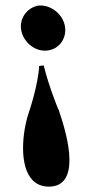

<svg xmlns="http://www.w3.org/2000/svg" viewBox="-20 -531 345 716"><path d="M197 -124C197 -124 161 -212 143 -287L126 -285C122 -212 88 -113 88 -113C75 -75 66 -26 66 21C66 98 91 165 162 165C220 165 239 122 239 66C239 3 215 -74 198 -124ZM221 -439C210 -483 165 -515 122 -510C80 -502 49 -460 60 -414C71 -369 115 -336 159 -343C204 -349 232 -393 221 -439Z"/></svg>

Font: Purple Purse
Style: Regular
Weight: 400
Designer: Astigmatic (AOETI)
Foundry: Astigmatic (AOETI)
Version: Version 1.000